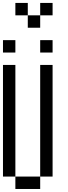

<svg xmlns="http://www.w3.org/2000/svg" viewBox="-20 -1353 457 1290"><path d="M0 -166.7V-916.7H83.3V-166.7ZM0 -1000V-1083.3H83.3V-1000ZM166.7 -1250H83.3V-1333.3H166.7ZM166.7 -1166.7V-1250H250V-1166.7ZM333.3 -166.7H250V-916.7H333.3ZM333.3 -1000H250V-1083.3H333.3ZM333.3 -1250H250V-1333.3H333.3ZM83.3 -166.7H250V-83.3H83.3Z"/></svg>

Font: Galmuri11 Condensed
Style: Regular
Weight: 400
Width: 3
Designer: Lee Minseo (quiple)
Version: Version 2.399;hotconv 1.1.1;makeotfexe 2.6.0 DEVELOPMENT